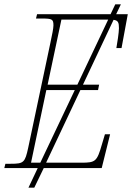

<svg xmlns="http://www.w3.org/2000/svg" viewBox="-36 -780 617 891"><path d="M-16 0H139L96 91H123L167 0H436L475 -157H451L437 -110C414 -30 407 -25 341 -25H178L337 -362H419L424 -387H349L491 -688C512 -685 516 -676 516 -649C516 -630 508 -578 504 -557H528L557 -714H503L525 -760H499L477 -714H136L131 -694H158C206 -694 212 -691 212 -662C212 -649 206 -619 198 -582L95 -95C80 -25 74 -20 13 -20H-11ZM185 -387 249 -689H466L323 -387ZM108 -25 179 -362H311L151 -25Z"/></svg>

Font: Noto Serif SemiCondensed Thin
Style: Italic
Weight: 100
Width: 4
Italic angle: -12°
Designer: Monotype Design Team
Foundry: Monotype Imaging Inc.
Version: Version 2.013